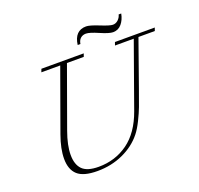

<svg xmlns="http://www.w3.org/2000/svg" viewBox="-139 -960 1165 1126"><g transform="rotate(-20 443.0 -397.5)"><path d="M647.9 -720.7Q624 -720.7 570.3 -744.1Q516.6 -767.6 494.1 -767.6Q473.6 -767.6 460.2 -755.6Q446.8 -743.7 443.4 -721.2H426.3Q437.5 -807.1 509.3 -807.1Q531.7 -807.1 587.4 -784.7Q643.1 -762.2 661.6 -762.2Q680.2 -762.2 694.6 -775.6Q709 -789.1 713.4 -807.6H729.5Q722.2 -770 701.4 -745.4Q680.7 -720.7 647.9 -720.7ZM283.7 13.2Q196.8 13.2 159.9 -20.3Q123 -53.7 123 -121.1Q123 -183.1 151.9 -263.2L289.1 -643.6H171.4L178.7 -663.1H442.9L436 -643.6H331.1L196.3 -270Q167 -189 167 -129.4Q167 -69.3 197 -38.6Q227.1 -7.8 298.8 -7.8Q402.3 -7.8 482.2 -65.4Q562 -123 605 -243.2L748 -643.6H630.9L637.7 -663.1H886.2L879.4 -643.6H777.3L675.3 -355.5Q651.9 -289.1 639.6 -256.6Q627.4 -224.1 606.4 -181.4Q585.4 -138.7 564 -111.8Q517.6 -53.7 444.3 -20.3Q371.1 13.2 283.7 13.2Z"/></g></svg>

Font: Elstob ExtraLight
Style: Italic
Weight: 200
Italic angle: -20°
Designer: Peter S. Baker
Version: Version 1.015